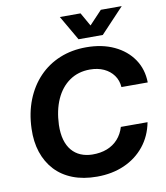

<svg xmlns="http://www.w3.org/2000/svg" viewBox="-99 -1018 961 1109"><g transform="rotate(-10 381.0 -463.5)"><path d="M380.4 9.3Q300.1 9.3 238.4 -14.8Q176.6 -38.9 135.1 -83.7Q93.6 -128.6 72.9 -190.6Q52.3 -252.7 55 -329Q58 -421.4 88 -496.9Q118 -572.3 169.7 -626.1Q221.4 -679.9 291.6 -708.7Q361.9 -737.6 446.3 -737.6Q540.1 -737.6 610.6 -704.3Q681.1 -671 721 -612.4Q760.9 -553.9 762.3 -475.9H608Q605.3 -515.4 583.9 -545.1Q562.4 -574.7 527.1 -591Q491.7 -607.3 445.6 -607.3Q377.1 -607.3 326 -571.9Q274.9 -536.4 246.2 -472.6Q217.6 -408.7 214.3 -323.3Q213 -273.1 223.6 -235.6Q234.3 -198.1 255.7 -172.9Q277.1 -147.6 307.4 -134.8Q337.7 -122 374.7 -121.3Q423.7 -120.6 462.1 -135.6Q500.4 -150.7 526.6 -180Q552.7 -209.3 564.7 -249.9H721.3Q706.1 -170.3 659.1 -111.9Q612.1 -53.6 540.7 -22.1Q469.3 9.3 380.4 9.3ZM412 -790.9 327.9 -936.1H449.3L494 -857.3L568.3 -936.1H690.9L554.1 -790.9Z"/></g></svg>

Font: Mona Sans
Style: Italic
Weight: 200
Italic angle: -11.6951°
Designer: Deni Anggara
Foundry: GitHub
Version: Version 2.000